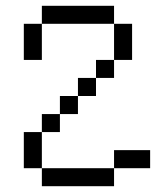

<svg xmlns="http://www.w3.org/2000/svg" viewBox="-20 -520 540 665"><path d="M500 62.5V0H375V62.5H125V125H375V62.5ZM125 62.5Q125 62.5 125 -62.5H62.5Q62.5 -62.5 62.5 62.5ZM125 -62.5H187.5V-125H125ZM187.5 -125H250V-187.5H187.5ZM250 -187.5H312.5V-250H250ZM312.5 -250H375V-312.5H312.5ZM375 -312.5H437.5Q437.5 -312.5 437.5 -437.5H375Q375 -437.5 375 -312.5ZM62.5 -437.5Q62.5 -437.5 62.5 -312.5H125Q125 -312.5 125 -437.5ZM125 -437.5H375V-500H125Z"/></svg>

Font: BFUnifontExMono
Style: Regular
Weight: 500
Version: Version 15.0.06